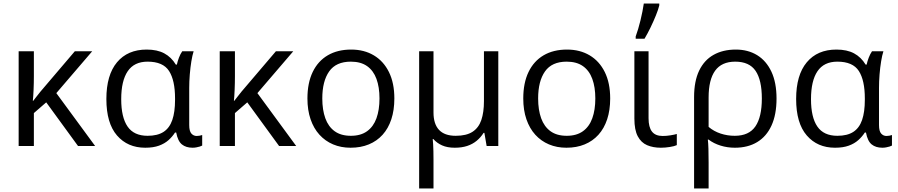

<svg xmlns="http://www.w3.org/2000/svg" viewBox="-20 -825 5074 1085"><path d="M501 -535.2 298.3 -298.8 517.6 0H420.9L241.2 -246.6L171.4 -186V0H85.4V-535.2H171.4V-395.5Q171.4 -355.5 169.7 -316.7Q168 -277.8 165.5 -254.9H167.5Q177.2 -268.1 188.2 -281.5Q199.2 -294.9 208.5 -307.1L402.8 -535.2Z M814 -57.6Q870.1 -57.6 904.1 -79.6Q938 -101.6 953.6 -146.7Q969.2 -191.9 969.2 -260.7V-268.6Q969.2 -371.1 935.3 -423.8Q901.4 -476.6 814 -476.6Q738.3 -476.6 701.7 -422.4Q665 -368.2 665 -264.6Q665 -162.1 700.9 -109.9Q736.8 -57.6 814 -57.6ZM800.8 9.8Q701.2 9.8 641.1 -59.6Q581.1 -128.9 581.1 -265.6Q581.1 -400.9 641.1 -472.9Q701.2 -544.9 809.1 -544.9Q868.7 -544.9 908.4 -523.4Q948.2 -502 973.6 -460H979.5Q983.4 -478.5 991.2 -499Q999 -519.5 1009.8 -535.2H1074.2Q1066.9 -512.7 1061.3 -478Q1055.7 -443.4 1052.5 -404.3Q1049.3 -365.2 1049.3 -328.6V-118.2Q1049.3 -84 1061.5 -70.3Q1073.7 -56.6 1091.8 -56.6Q1099.6 -56.6 1108.6 -58.3Q1117.7 -60.1 1122.6 -62V-2.4Q1117.7 0.5 1108.9 3.2Q1100.1 5.9 1089.6 7.8Q1079.1 9.8 1068.4 9.8Q1031.2 9.8 1008.1 -8.8Q984.9 -27.3 975.6 -76.2H969.2Q954.1 -52.7 932.4 -33.2Q910.6 -13.7 878.7 -2Q846.7 9.8 800.8 9.8Z M1637.2 -535.2 1434.6 -298.8 1653.8 0H1557.1L1377.4 -246.6L1307.6 -186V0H1221.7V-535.2H1307.6V-395.5Q1307.6 -355.5 1305.9 -316.7Q1304.2 -277.8 1301.8 -254.9H1303.7Q1313.5 -268.1 1324.5 -281.5Q1335.4 -294.9 1344.7 -307.1L1539.1 -535.2Z M2208.5 -268.6Q2208.5 -202.6 2191.4 -150.9Q2174.3 -99.1 2142.1 -63.5Q2109.9 -27.8 2064.2 -9Q2018.6 9.8 1960.9 9.8Q1907.2 9.8 1862.5 -9Q1817.9 -27.8 1785.4 -63.5Q1752.9 -99.1 1735.1 -150.9Q1717.3 -202.6 1717.3 -268.6Q1717.3 -356.4 1747.1 -418.2Q1776.9 -480 1832.3 -512.5Q1887.7 -544.9 1964.4 -544.9Q2037.6 -544.9 2092.5 -512.2Q2147.5 -479.5 2178 -417.7Q2208.5 -356 2208.5 -268.6ZM1801.3 -268.6Q1801.3 -204.1 1818.4 -156.7Q1835.4 -109.4 1871.1 -83.5Q1906.7 -57.6 1962.9 -57.6Q2018.6 -57.6 2054.4 -83.5Q2090.3 -109.4 2107.4 -156.7Q2124.5 -204.1 2124.5 -268.6Q2124.5 -332.5 2107.4 -379.2Q2090.3 -425.8 2054.7 -451.2Q2019 -476.6 1962.4 -476.6Q1878.9 -476.6 1840.1 -421.4Q1801.3 -366.2 1801.3 -268.6Z M2795.9 -535.2V0H2730L2717.3 -74.2H2712.9Q2696.3 -47.9 2673.3 -29.1Q2650.4 -10.3 2619.9 -0.2Q2589.4 9.8 2549.8 9.8Q2507.8 9.8 2478.3 -3.4Q2448.7 -16.6 2429.2 -39.1H2425.3Q2426.8 -27.3 2427.7 -10Q2428.7 7.3 2429.2 29.1Q2429.7 50.8 2429.7 76.7V240.2H2348.6V-535.2H2429.7V-189.5Q2429.7 -124.5 2460.9 -91.1Q2492.2 -57.6 2555.2 -57.6Q2615.7 -57.6 2650.4 -80.3Q2685.1 -103 2700 -146.7Q2714.8 -190.4 2714.8 -253.4V-535.2Z M3428.2 -268.6Q3428.2 -202.6 3411.1 -150.9Q3394 -99.1 3361.8 -63.5Q3329.6 -27.8 3283.9 -9Q3238.3 9.8 3180.7 9.8Q3127 9.8 3082.3 -9Q3037.6 -27.8 3005.1 -63.5Q2972.7 -99.1 2954.8 -150.9Q2937 -202.6 2937 -268.6Q2937 -356.4 2966.8 -418.2Q2996.6 -480 3052 -512.5Q3107.4 -544.9 3184.1 -544.9Q3257.3 -544.9 3312.3 -512.2Q3367.2 -479.5 3397.7 -417.7Q3428.2 -356 3428.2 -268.6ZM3021 -268.6Q3021 -204.1 3038.1 -156.7Q3055.2 -109.4 3090.8 -83.5Q3126.5 -57.6 3182.6 -57.6Q3238.3 -57.6 3274.2 -83.5Q3310.1 -109.4 3327.1 -156.7Q3344.2 -204.1 3344.2 -268.6Q3344.2 -332.5 3327.1 -379.2Q3310.1 -425.8 3274.4 -451.2Q3238.8 -476.6 3182.1 -476.6Q3098.6 -476.6 3059.8 -421.4Q3021 -366.2 3021 -268.6Z M3645 -535.2V-156.7Q3645 -106.4 3664.3 -81.5Q3683.6 -56.6 3725.1 -56.6Q3746.1 -56.6 3769 -60.3Q3792 -64 3804.7 -67.9V-4.9Q3791 1.5 3765.1 5.6Q3739.3 9.8 3714.4 9.8Q3670.4 9.8 3636.7 -4.6Q3603 -19 3584 -54.9Q3564.9 -90.8 3564.9 -154.8V-535.2ZM3572.3 -606V-619.1Q3579.1 -637.7 3586.2 -661.1Q3593.3 -684.6 3599.4 -710Q3605.5 -735.4 3610.4 -760Q3615.2 -784.7 3618.2 -805.2H3705.6V-794.4Q3700.2 -771.5 3686.5 -737.8Q3672.9 -704.1 3655.8 -668.9Q3638.7 -633.8 3622.1 -606Z M4368.2 -268.1Q4368.2 -177.7 4339.8 -115.7Q4311.5 -53.7 4258.8 -22Q4206.1 9.8 4132.8 9.8Q4090.3 9.8 4051.8 -2.2Q4013.2 -14.2 3984.4 -36.1H3980Q3982.4 -18.1 3983.4 16.4Q3984.4 50.8 3984.4 94.2V240.2H3902.3V-275.9Q3902.3 -366.2 3930.9 -425.8Q3959.5 -485.4 4012.5 -515.1Q4065.4 -544.9 4138.2 -544.9Q4207 -544.9 4258.8 -513.2Q4310.5 -481.4 4339.4 -419.7Q4368.2 -357.9 4368.2 -268.1ZM4134.8 -476.6Q4058.1 -476.6 4021.2 -425.5Q3984.4 -374.5 3984.4 -273.9V-107.9Q4013.7 -83 4052 -70.3Q4090.3 -57.6 4132.3 -57.6Q4212.4 -57.6 4248.8 -110.8Q4285.2 -164.1 4285.2 -268.1Q4285.2 -372.6 4249.8 -424.6Q4214.4 -476.6 4134.8 -476.6Z M4711.9 -57.6Q4768.1 -57.6 4802 -79.6Q4835.9 -101.6 4851.6 -146.7Q4867.2 -191.9 4867.2 -260.7V-268.6Q4867.2 -371.1 4833.3 -423.8Q4799.3 -476.6 4711.9 -476.6Q4636.2 -476.6 4599.6 -422.4Q4563 -368.2 4563 -264.6Q4563 -162.1 4598.9 -109.9Q4634.8 -57.6 4711.9 -57.6ZM4698.7 9.8Q4599.1 9.8 4539.1 -59.6Q4479 -128.9 4479 -265.6Q4479 -400.9 4539.1 -472.9Q4599.1 -544.9 4707 -544.9Q4766.6 -544.9 4806.4 -523.4Q4846.2 -502 4871.6 -460H4877.4Q4881.3 -478.5 4889.2 -499Q4897 -519.5 4907.7 -535.2H4972.2Q4964.8 -512.7 4959.2 -478Q4953.6 -443.4 4950.4 -404.3Q4947.3 -365.2 4947.3 -328.6V-118.2Q4947.3 -84 4959.5 -70.3Q4971.7 -56.6 4989.7 -56.6Q4997.6 -56.6 5006.6 -58.3Q5015.6 -60.1 5020.5 -62V-2.4Q5015.6 0.5 5006.8 3.2Q4998 5.9 4987.5 7.8Q4977.1 9.8 4966.3 9.8Q4929.2 9.8 4906 -8.8Q4882.8 -27.3 4873.5 -76.2H4867.2Q4852.1 -52.7 4830.3 -33.2Q4808.6 -13.7 4776.6 -2Q4744.6 9.8 4698.7 9.8Z"/></svg>

Font: Wonky
Style: Regular
Weight: 400
Designer: Monotype Design Team
Foundry: Monotype Imaging Inc.
Version: Version 3.000